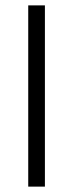

<svg xmlns="http://www.w3.org/2000/svg" viewBox="-20 -694 272 714"><path d="M147 0H85V-674H147Z"/></svg>

Font: Hind Jalandhar Light
Style: Regular
Weight: 300
Designer: Namrata Goyal
Foundry: Indian Type Foundry
Version: Version 0.702;PS 1.0;hotconv 1.0.81;makeotf.lib2.5.63406